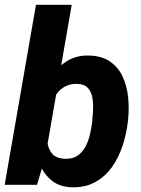

<svg xmlns="http://www.w3.org/2000/svg" viewBox="-21 -770 587 800"><path d="M128.9 -750H277.8L168 -117.2L133.3 0H-1.5ZM512.7 -272.9 511.7 -262.2Q505.9 -212.9 490 -163.8Q474.1 -114.7 446.3 -75Q418.5 -35.2 376.7 -11.7Q335 11.7 277.8 10.3Q228 8.8 195.8 -16.8Q163.6 -42.5 146 -82.5Q128.4 -122.6 122.1 -168Q115.7 -213.4 117.2 -254.4L118.7 -272Q126.5 -315.4 144 -362.5Q161.6 -409.7 189.9 -450.2Q218.3 -490.7 257.8 -515.4Q297.4 -540 348.6 -538.6Q403.3 -537.6 438 -513.2Q472.7 -488.8 490.5 -449.7Q508.3 -410.6 512.9 -364.3Q517.6 -317.9 512.7 -272.9ZM363.3 -262.7 363.8 -273.4Q366.2 -293 366.9 -318.1Q367.7 -343.3 363.3 -366Q358.9 -388.7 344.7 -404.1Q330.6 -419.4 302.2 -420.4Q273.4 -421.4 252.2 -410.6Q231 -399.9 216.8 -381.1Q202.6 -362.3 194.3 -338.6Q186 -314.9 182.6 -290L175.8 -237.8Q172.9 -208.5 176.3 -179Q179.7 -149.4 196.3 -129.6Q212.9 -109.9 250 -108.4Q282.2 -107.4 302.7 -121.8Q323.2 -136.2 335.4 -159.4Q347.7 -182.6 353.8 -210Q359.9 -237.3 363.3 -262.7Z"/></svg>

Font: Roboto ExtraBold
Style: Italic
Weight: 800
Designer: Christian Robertson
Foundry: Google
Version: Version 3.009; 2024